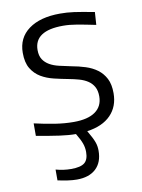

<svg xmlns="http://www.w3.org/2000/svg" viewBox="-87 -613 660 892"><g transform="rotate(-10 243.5 -166.5)"><path d="M203 220Q183 220 159.5 216.5Q136 213 113 208V157Q149 167 185 167Q230 167 248.5 152Q267 137 267 101Q267 80 260 60.5Q253 41 235 11Q218 11 199.5 9.5Q181 8 159 5Q137 2 110.5 -2.5Q84 -7 50 -13V-72Q102 -60 147.5 -53Q193 -46 235 -46Q302 -46 337 -71Q372 -96 372 -143Q372 -170 362 -188Q352 -206 334.5 -217.5Q317 -229 294 -235.5Q271 -242 244 -247Q212 -253 178.5 -261Q145 -269 118 -285Q91 -301 74 -329Q57 -357 57 -403Q57 -474 111 -513.5Q165 -553 259 -553Q276 -553 291.5 -552Q307 -551 325 -548.5Q343 -546 366 -542Q389 -538 420 -532L416 -472Q363 -483 328 -489Q293 -495 263 -495Q127 -495 127 -404Q127 -377 138 -360Q149 -343 168 -332Q187 -321 213 -315Q239 -309 268 -303Q302 -297 333.5 -287Q365 -277 388.5 -259.5Q412 -242 426 -215Q440 -188 440 -146Q440 -83 401 -43Q362 -3 289 7Q300 26 307 39.5Q314 53 318 64Q322 75 323.5 85Q325 95 325 105Q325 160 293 190Q261 220 203 220Z"/></g></svg>

Font: Encode Sans Wide
Style: Light
Weight: 300
Designer: Pablo Impallari, Andres Torresi
Foundry: Pablo Impallari, Andres Torresi
Version: Version 1.000; ttfautohint (v1.00) -l 8 -r 50 -G 200 -x 14 -